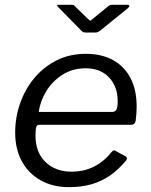

<svg xmlns="http://www.w3.org/2000/svg" viewBox="-20 -762 621 792"><path d="M264.8 10Q197.7 10 147.6 -18.2Q97.5 -46.4 70.1 -96.8Q42.6 -147.3 42.6 -215.1Q42.6 -277.1 62.7 -334.9Q82.7 -392.8 120.8 -439.1Q159 -485.4 212.9 -512.7Q266.9 -540 334.3 -540Q399.1 -540 446 -514.3Q492.9 -488.5 518.3 -440Q543.7 -391.4 543.7 -321.9Q543.7 -308.2 542.7 -293.8Q541.7 -279.5 539.7 -264Q538.7 -256.5 533.7 -251.8Q528.7 -247.1 519.4 -247.1H140Q132.4 -247.1 129.4 -237.6Q126.4 -228 126.4 -202.2Q126.4 -133.4 167.8 -93.6Q209.2 -53.9 274.5 -53.9Q326.7 -53.9 368.1 -74.9Q409.6 -96 442.8 -137.6Q447.4 -142.1 451 -141.6Q454.6 -141.1 458.5 -138.6L497.1 -117.5Q507.9 -112.3 500.8 -100.8Q468.4 -61.4 432.3 -37Q396.3 -12.6 355 -1.3Q313.7 10 264.8 10ZM442.6 -300.2Q453.3 -300.2 459.3 -308.3Q465.4 -316.5 465.4 -345.3Q465.4 -404.5 430.1 -442.4Q394.7 -480.3 333 -480.3Q279.7 -480.3 238.1 -454Q196.6 -427.8 171.2 -386.4Q145.9 -345 139.7 -300.2ZM427.5 -737.3Q433.1 -741.4 437 -741.8Q440.9 -742.3 446.3 -742.3H504.9Q512.3 -742.3 513.3 -738.3Q514.4 -734.3 507.5 -728.2L392.8 -635.3Q388.9 -632.5 384.5 -630.1Q380.1 -627.8 372.7 -627.8H333.5Q324.6 -627.8 319.9 -631.6Q315.1 -635.4 311.1 -640.2L220.7 -731.9Q216.4 -737 215.7 -739.6Q215 -742.3 221.1 -742.3H275.2Q281.6 -742.3 284.9 -740.4Q288.2 -738.4 291.9 -733.3L343.1 -683.7Q351.6 -675.2 354.4 -677.5Q357.1 -679.7 366.7 -687.6Z"/></svg>

Font: Libre Franklin Thin
Style: Italic
Weight: 100
Italic angle: -8°
Designer: Pablo Impallari, Rodrigo Fuenzalida, Nhung Nguyen
Foundry: Impallari Type
Version: Version 3.000